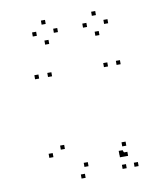

<svg xmlns="http://www.w3.org/2000/svg" viewBox="-87 -835 793 928"><g transform="rotate(-10 310.0 -371.0)"><path d="M461.5 -52V-72H441.5V-52ZM461.5 10V-10H441.5V10ZM520 10V-10H500V10ZM520 -490V-510H500V-490ZM458 -490V-510H438V-490ZM458 -59V-79H438V-59ZM122 -104V-124H102V-104ZM258 21.5V1.5H238V21.5ZM458.5 -47.5V-67.5H438.5V-47.5ZM478.5 -47.5V-67.5H458.5V-47.5ZM478.5 -97.5V-117.5H458.5V-97.5ZM281.5 -31.5V-51.5H261.5V-31.5ZM183.5 -133.5V-153.5H163.5V-133.5ZM183.5 -490V-510H163.5V-490ZM120 -490V-510H100V-490ZM248.5 -695.5V-715.5H228.5V-695.5ZM197 -744.5V-764.5H177V-744.5ZM145 -695.5V-715.5H125V-695.5ZM197 -646.5V-666.5H177V-646.5ZM495 -695.5V-715.5H475V-695.5ZM443.5 -744.5V-764.5H423.5V-744.5ZM391.5 -695.5V-715.5H371.5V-695.5ZM443.5 -646.5V-666.5H423.5V-646.5Z"/></g></svg>

Font: Monaspace Argon Dots Var
Style: Regular
Weight: 400
Designer: Riley Cran and the Lettermatic Team
Version: Version 1.100 (Monaspace Argon Dots)